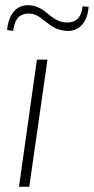

<svg xmlns="http://www.w3.org/2000/svg" viewBox="-20 -708 356 728"><path d="M94 -688C47 -692 13 -660 7 -594L30 -591C36 -638 56 -660 97 -656C144 -651 163 -596 230 -591C277 -587 311 -619 316 -682L293 -684C288 -640 268 -620 226 -623C170 -629 154 -683 94 -688ZM160 -482H120L52 0H91Z"/></svg>

Font: Exo 2 Extra Light
Style: Italic
Weight: 250
Italic angle: -8°
Designer: Natanael Gama
Version: Version 1.001;PS 001.001;hotconv 1.0.88;makeotf.lib2.5.64775